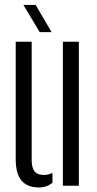

<svg xmlns="http://www.w3.org/2000/svg" viewBox="-20 -774 403 800"><path d="M45.5 -112V-600H112V-107.5Q112 -74.5 124.2 -59.8Q136.5 -45 163 -45Q181 -45 198.5 -53.5V-12.5Q175 7 142 7Q95 7 70.2 -20.8Q45.5 -48.5 45.5 -112ZM242 0V-600H308.5V0ZM145.5 -640 77.5 -753.5H128.5L195 -640Z"/></svg>

Font: Big Shoulders Stencil Display
Style: Regular
Weight: 400
Designer: Patric King
Foundry: XO Type Co
Version: Version 1.000